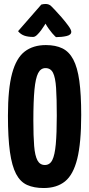

<svg xmlns="http://www.w3.org/2000/svg" viewBox="-20 -937 449 967"><path d="M200 10Q151 10 116.5 -5.5Q82 -21 61 -61Q40 -101 30 -172Q20 -243 20 -354Q20 -490 41 -567.5Q62 -645 104.5 -677.5Q147 -710 211 -710Q260 -710 294 -693.5Q328 -677 349 -637.5Q370 -598 379.5 -530Q389 -462 389 -358Q389 -217 369 -137Q349 -57 307.5 -23.5Q266 10 200 10ZM206 -106Q231 -106 243.5 -131Q256 -156 261 -211Q266 -266 266 -354Q266 -441 262.5 -494Q259 -547 247 -570.5Q235 -594 209 -594Q185 -594 172 -568.5Q159 -543 153.5 -485Q148 -427 148 -329Q148 -251 152 -202Q156 -153 168.5 -129.5Q181 -106 206 -106ZM262 -750Q262 -750 256.5 -755Q251 -760 243 -769.5Q235 -779 226 -791.5Q217 -804 209 -818Q209 -818 203 -808Q197 -798 187 -784.5Q177 -771 166.5 -761Q156 -751 147 -751Q121 -751 102.5 -757.5Q84 -764 71 -780L188 -914Q199 -917 210 -917Q218 -917 226 -914Q234 -911 241 -903Q241 -903 256 -887.5Q271 -872 290 -850Q309 -828 324 -807.5Q339 -787 339 -777Q339 -761 315 -755.5Q291 -750 262 -750Z"/></svg>

Font: Yanone Kaffeesatz ExtraLight
Style: Regular
Weight: 200
Designer: Yanone (Cyrillic: Daniel Pouzeot, Huerta Tipografica, and Cyreal)
Foundry: Yanone
Version: Version 2.003